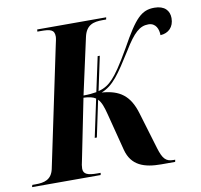

<svg xmlns="http://www.w3.org/2000/svg" viewBox="-110 -804 930 888"><g transform="rotate(-10 355.5 -359.5)"><path d="M-30 0H292L294 -10H279C233 -10 213 -18 213 -44C213 -54 215 -67 219 -83L276 -366C302 -365 320 -361 333 -352L295 -174H305L341 -345C356 -330 364 -306 373 -271L418 -96C438 -20 497 0 577 0H642L644 -10H635C600 -10 586 -27 571 -76L519 -249C493 -337 446 -369 363 -375C419 -397 450 -444 513 -544C561 -623 590 -648 630 -648C666 -648 677 -616 677 -589C715 -591 741 -616 741 -658C741 -693 719 -719 671 -719C610 -719 579 -687 508 -559C464 -482 437 -445 420 -427C400 -405 379 -391 350 -384L384 -544H374L339 -381C322 -378 302 -376 278 -376L336 -640C348 -696 383 -704 425 -704H442L444 -714H120L119 -704H134C179 -704 199 -700 199 -667C199 -659 196 -645 191 -623L74 -66C63 -18 29 -10 -11 -10H-27Z"/></g></svg>

Font: Noto Serif Display Condensed
Style: Bold Italic
Weight: 700
Width: 3
Italic angle: -12°
Designer: Monotype Design Team
Foundry: Monotype Imaging Inc.
Version: Version 2.009